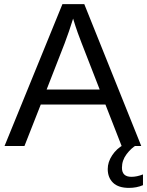

<svg xmlns="http://www.w3.org/2000/svg" viewBox="-20 -708 713 931"><path d="M177.7 -201.2 98.6 0H2L282.7 -688H388.7L665 0H569.8L491.2 -201.2ZM334.5 -617.7Q326.2 -590.3 314.7 -556.9Q303.2 -523.4 293.5 -498L206.1 -273.9H463.4L375 -501Q368.2 -518.1 356.9 -549.3Q345.7 -580.6 334.5 -617.7ZM673.3 189.9Q642.6 203.1 605.5 203.1Q554.2 203.1 528.3 178.2Q502.4 153.3 502.4 111.8Q502.4 77.6 523.7 45.4Q544.9 13.2 578.1 -5.4H643.1Q616.7 9.3 594 39.3Q571.3 69.3 571.3 105.5Q571.3 149.4 617.2 149.4Q643.6 149.4 673.3 137.7Z"/></svg>

Font: Arimo
Style: Regular
Weight: 400
Designer: Steve Matteson
Foundry: Monotype Imaging Inc.
Version: Version 1.33